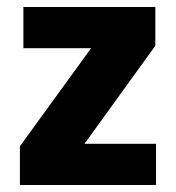

<svg xmlns="http://www.w3.org/2000/svg" viewBox="-20 -530 504 550"><path d="M37 0V-111L241 -392H47V-510H425V-399L222 -118H427V0Z"/></svg>

Font: Saira Semi Condensed
Style: Bold
Weight: 700
Width: 4
Designer: Hector Gatti with collaboration of the Omnibus-Type team
Foundry: Omnibus-Type
Version: Version 1.001; ttfautohint (v1.8)